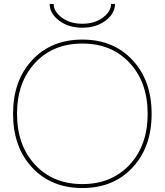

<svg xmlns="http://www.w3.org/2000/svg" viewBox="-20 -940 832 970"><path d="M231 -920H251Q251 -882 292.5 -851Q334 -820 396 -820Q458 -820 499.5 -851Q541 -882 541 -920H561Q561 -872 513.5 -836Q466 -800 396 -800Q326 -800 278.5 -836Q231 -872 231 -920ZM142.5 -93.5Q46 -197 46 -365Q46 -533 142.5 -636.5Q239 -740 396 -740Q553 -740 649.5 -636.5Q746 -533 746 -365Q746 -197 649.5 -93.5Q553 10 396 10Q239 10 142.5 -93.5ZM157 -108Q248 -10 396 -10Q544 -10 635 -108Q726 -206 726 -365Q726 -524 635 -622Q544 -720 396 -720Q248 -720 157 -622Q66 -524 66 -365Q66 -206 157 -108Z"/></svg>

Font: Mplus 1p Thin
Style: Regular
Weight: 250
Version: Version 1.061